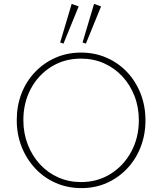

<svg xmlns="http://www.w3.org/2000/svg" viewBox="-20 -956 833 986"><path d="M398 10Q327 10 266.5 -16.5Q206 -43 161 -91Q116 -139 91 -202.5Q66 -266 66 -339Q66 -413 90.5 -476Q115 -539 160 -586Q205 -633 265 -659.5Q325 -686 396 -686Q467 -686 527.5 -659.5Q588 -633 632.5 -586Q677 -539 702 -475.5Q727 -412 727 -338Q727 -265 702.5 -201.5Q678 -138 633 -90.5Q588 -43 528.5 -16.5Q469 10 398 10ZM396 -21Q481 -21 548 -63Q615 -105 654 -177Q693 -249 693 -339Q693 -406 670.5 -463.5Q648 -521 608 -564Q568 -607 514 -631Q460 -655 396 -655Q311 -655 244 -613.5Q177 -572 138.5 -500.5Q100 -429 100 -339Q100 -272 122.5 -214Q145 -156 185 -112.5Q225 -69 279 -45Q333 -21 396 -21ZM306 -732 289 -738 348 -936 384 -923ZM421 -732 404 -738 463 -936 499 -923Z"/></svg>

Font: Outfit Thin Thin
Style: Regular
Weight: 250
Version: Version 1.100;gftools[0.9.27]